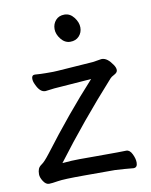

<svg xmlns="http://www.w3.org/2000/svg" viewBox="-81 -758 652 829"><g transform="rotate(-10 245.0 -344.0)"><path d="M264 -578Q240 -578 223 -599.5Q206 -621 206 -643.5Q206 -666 220 -682Q234 -698 258.5 -698Q283 -698 300 -676Q317 -654 317 -631.5Q317 -609 302.5 -593.5Q288 -578 264 -578ZM214 -72H291Q403 -72 419 -73H420Q435 -73 445 -52.5Q455 -32 455 -15Q455 7 438 7H437Q397 3 357 1H222Q133 1 106 5.5Q79 10 67 10Q53 10 42 -7Q31 -24 31 -38Q31 -52 35 -61.5Q39 -71 51 -79Q63 -87 87 -118Q205 -274 324 -404L191 -394Q165 -393 122 -387H120Q97 -387 81 -423Q74 -437 74 -449Q74 -465 87 -465H89Q115 -463 136 -463H168Q180 -463 189 -464L345 -475L382 -481H386Q409 -480 431 -447Q440 -434 440 -423Q440 -412 424 -404Q412 -398 407 -392Q261 -230 139 -68Q181 -72 214 -72Z"/></g></svg>

Font: Moon Stars Kai
Style: Bold
Weight: 700
Designer: GuiWonder
Version: Version 1.101